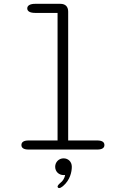

<svg xmlns="http://www.w3.org/2000/svg" viewBox="-20 -782 659 1004"><path d="M130 0H488C514 0 526 -8.5 526 -23.5C526 -39 514 -47.5 488 -47.5H336.5V-721C336.5 -747.5 322 -762 295.5 -762H164C137 -762 122.5 -753 122.5 -738C122.5 -723 137 -714.5 164 -714.5H281V-47.5H130C104 -47.5 92 -39 92 -23.5C92 -8.5 104 0 130 0ZM312.5 46C287.5 46 268.5 66 268.5 90C268.5 115 287.5 133.5 312.5 133.5C314.5 133.5 319 133.5 320.5 133C318 148.5 309.5 164 295.5 174.5C286.5 182 281 189 281 194C281 196 283.5 201.5 289 201.5C294.5 201.5 301 198 309 191.5C347 159.5 355.5 116 355.5 90C355.5 63 336 46 312.5 46Z"/></svg>

Font: RTM Light Light
Style: Regular
Weight: 300
Designer: after Tyler Finck
Foundry: An Endless Supply
Version: Version 1.000;Glyphs 3.2.1 (3258)